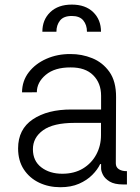

<svg xmlns="http://www.w3.org/2000/svg" viewBox="-20 -783 596 815"><path d="M236.2 11.7Q186.8 11.7 146.1 -7.6Q105.5 -27 81.1 -63.9Q56.8 -100.9 56.8 -153.1Q56.8 -234.4 119.3 -276.5Q181.8 -318.5 283.4 -318.2H409.1V-376.4Q409.1 -430.4 375.5 -463.8Q342 -497.2 279.8 -496.8Q212.4 -497.2 174.4 -465.4Q136.4 -433.6 136.4 -391.3L73.5 -391Q73.9 -439.6 102.1 -476.2Q130.3 -512.8 177 -533.4Q223.7 -554 278.8 -553.6Q327.1 -554 371.4 -536Q415.8 -518.1 444.4 -478Q473 -437.9 472.7 -370.7L471.6 -89.8Q471.6 -73.2 484.4 -64.8Q497.2 -56.5 516.7 -56.5H518.8V0H502.8Q465.9 0 445.5 -12.4Q425.1 -24.9 417.1 -40.8Q409.1 -56.8 409.1 -67.8V-86.6H405.2Q394.2 -63.2 371.6 -40.5Q349.1 -17.8 315.3 -3Q281.6 11.7 236.2 11.7ZM244.3 -45.5Q295.1 -45.5 331.9 -67.6Q368.6 -89.8 388.7 -127.1Q408.7 -164.4 408.7 -209.2V-261.4H296.5Q206.7 -261.4 163.2 -230.3Q119.7 -199.2 119.7 -149.5Q119.7 -100.1 155.2 -72.8Q190.7 -45.5 244.3 -45.5ZM159.8 -648.4Q159.8 -699.2 193.4 -731.4Q226.9 -763.5 284.8 -763.5Q342.7 -763.5 375.7 -731.4Q408.7 -699.2 408.7 -648.4H349.1Q349.1 -677.2 333.6 -696.2Q318.2 -715.2 284.8 -715.2Q250 -715.2 234.7 -695.8Q219.5 -676.5 219.5 -648.4Z"/></svg>

Font: Inter Zeller Light
Style: Regular
Weight: 300
Designer: Rasmus Andersson; Joe Bland
Foundry: zeller
Version: Version 3.015;git-dec3a8cb1